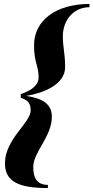

<svg xmlns="http://www.w3.org/2000/svg" viewBox="-20 -800 472 970"><path d="M222 150V134C160 134 148 89.5 148 43.5C148 -31.5 242 -110 242 -210C242 -279.5 187.5 -304 112.5 -315.5C199.5 -330 309 -372.5 309 -461C309 -531 297.5 -560 297.5 -616C297.5 -702 355 -763.5 432 -763.5V-780C267 -780 152 -700 152 -571C152 -484 175 -467.5 175 -409.5C175 -358.5 115 -334.5 85 -324.5V-306C115 -296 135 -283.5 135 -242.5C135 -179.5 5 -97 5 25C5 119 77 150 222 150Z"/></svg>

Font: Bodoni* 24pt
Style: Bold Italic
Weight: 700
Italic angle: -13°
Version: Version 2.3